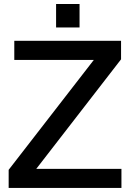

<svg xmlns="http://www.w3.org/2000/svg" viewBox="-20 -931 651 951"><path d="M579.6 -729V-637.2L159.7 -94.7H581.5V0H22.9V-89.8L444.8 -634.3H50.8V-729ZM374 -911.1V-794.9H257.8V-911.1Z"/></svg>

Font: SolaimanLipi
Style: Bold
Weight: 700
Designer: Solaiman Karim
Foundry: Al Mamun Sumon
Version: Version 2.000